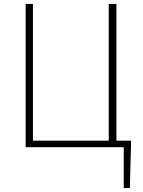

<svg xmlns="http://www.w3.org/2000/svg" viewBox="-20 -746 724 973"><path d="M607 207V0H110V-726H147V-33H531V-726H570V-33H644V-13L638 207Z"/></svg>

Font: Noto Sans JP
Style: Regular
Weight: 100
Designer: Ryoko NISHIZUKA 西塚涼子 (kana, bopomofo & ideographs); Paul D. Hunt (Latin, Greek & Cyrillic); Sandoll Communications 산돌커뮤니
Foundry: Adobe
Version: Version 2.004;hotconv 1.0.118;makeotfexe 2.5.65603